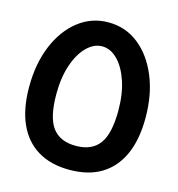

<svg xmlns="http://www.w3.org/2000/svg" viewBox="-108 -827 855 921"><g transform="rotate(15 319.0 -366.0)"><path d="M319 0Q226 0 161.5 -39Q97 -78 63.5 -152.5Q30 -227 30 -335Q30 -450 67 -539.5Q104 -629 169.5 -680.5Q235 -732 319 -732Q404 -732 469 -680.5Q534 -629 571 -539.5Q608 -450 608 -335Q608 -227 574.5 -152.5Q541 -78 477 -39Q413 0 319 0ZM319 -119Q398 -119 435.5 -169.5Q473 -220 473 -335Q473 -417 452 -479.5Q431 -542 396 -577.5Q361 -613 319 -613Q278 -613 242.5 -577.5Q207 -542 186 -479.5Q165 -417 165 -335Q165 -220 202.5 -169.5Q240 -119 319 -119Z"/></g></svg>

Font: Fustat ExtraBold
Style: Regular
Weight: 800
Designer: Mohamed Gaber, Khaled Hosny, Laura Garcia Mut
Foundry: Kief Type Foundry, Alif Type Foundry, Hard Type Foundry
Version: Version 1.007